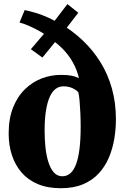

<svg xmlns="http://www.w3.org/2000/svg" viewBox="-20 -934 624 964"><path d="M285 11Q219 11 169.8 -9.8Q120.5 -30.5 88.2 -68Q56 -105.5 39.8 -155.2Q23.5 -205 23.5 -263Q23.5 -339 45.8 -394.5Q68 -450 105.8 -486.5Q143.5 -523 190 -540.5Q236.5 -558 285.5 -558Q319 -558 340 -553.8Q361 -549.5 376.5 -541.5Q366 -585.5 344.5 -623.2Q323 -661 290 -693.5Q257 -726 212.5 -752.5L299.5 -775.5L193 -645L135 -687L246 -817L238.5 -738Q214 -757.5 184.2 -774.5Q154.5 -791.5 126.2 -803.8Q98 -816 78 -821L104 -883.5Q132 -877.5 161.2 -868.8Q190.5 -860 223.8 -844.8Q257 -829.5 297 -804L221 -786L318.5 -913.5L373 -870L279 -747.5L278 -818.5Q342.5 -781 394.8 -731.5Q447 -682 484.5 -621.5Q522 -561 542 -489.2Q562 -417.5 562 -335Q562 -286 553.8 -236.8Q545.5 -187.5 526.8 -143Q508 -98.5 476.2 -63.8Q444.5 -29 397.2 -9Q350 11 285 11ZM293 -49Q316 -49 333.2 -64Q350.5 -79 362 -109.5Q373.5 -140 379.2 -186.8Q385 -233.5 385 -297.5Q385 -332 383.5 -366.2Q382 -400.5 379.5 -428.2Q377 -456 373.5 -470Q366 -480.5 345.8 -490.5Q325.5 -500.5 298 -500.5Q276 -500.5 258.5 -487Q241 -473.5 229 -446Q217 -418.5 210.5 -376.8Q204 -335 204 -278Q204 -235 208.2 -194.2Q212.5 -153.5 222.8 -120.8Q233 -88 250.2 -68.5Q267.5 -49 293 -49Z"/></svg>

Font: Merriweather 48pt Black
Style: Regular
Weight: 900
Version: Version 2.100